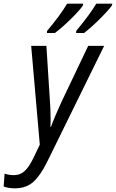

<svg xmlns="http://www.w3.org/2000/svg" viewBox="-114 -786 632 1047"><path d="M-94 231 -89 161Q-65 169 -37 169Q-4 169 20 147Q44 125 67 78L103 3L56 -536H139L157 -255Q162 -192 162 -132Q162 -105 161 -94H164Q173 -120 190.5 -161Q208 -202 223 -234L367 -536H454L143 97Q106 172 67 206.5Q28 241 -33 241Q-67 241 -94 231ZM143 -618Q174 -654 204 -694.5Q234 -735 252 -766H339V-757Q319 -728 271.5 -681.5Q224 -635 185 -606H142ZM302 -618Q376 -707 411 -766H498L497 -757Q476 -728 428 -680.5Q380 -633 344 -606H301Z"/></svg>

Font: Noto Sans UI Narrow
Style: Italic
Weight: 400
Width: 4
Italic angle: -12°
Designer: Monotype Design Team
Foundry: Monotype Imaging Inc.
Version: Version 1.001